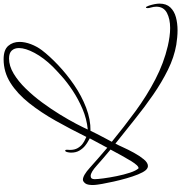

<svg xmlns="http://www.w3.org/2000/svg" viewBox="10 -755 1003 1063"><g transform="rotate(-90 511.5 -223.5)"><path d="M875 258Q855 258 835 256Q815 254 795 251Q726 239 657 205Q588 171 518.5 123Q449 75 381.5 20.5Q314 -34 248 -86Q241 -74 228 -45Q215 -16 197.5 16Q180 48 161 71Q142 94 124 94Q112 94 101 82Q89 68 77.5 39.5Q66 11 56 -24Q46 -59 38 -94.5Q30 -130 25 -158.5Q20 -187 19 -201Q17 -239 27.5 -252.5Q38 -266 48 -266Q72 -266 115 -227Q158 -188 225 -131L277 -228Q275 -230 263 -236Q251 -242 236 -254Q221 -266 209.5 -285Q198 -304 198 -331Q198 -335 198.5 -340Q199 -345 200 -349Q203 -364 209 -364Q214 -364 214 -355Q214 -350 213.5 -346Q213 -342 213 -338Q213 -312 223 -295Q233 -278 246.5 -268Q260 -258 271 -253.5Q282 -249 285 -247Q328 -334 374 -416Q420 -498 472 -563.5Q524 -629 584 -667Q644 -705 715 -705Q767 -705 789 -679.5Q811 -654 811 -617Q811 -587 798.5 -554Q786 -521 765 -493Q733 -451 683 -403.5Q633 -356 572.5 -314.5Q512 -273 446.5 -248Q381 -223 319 -224Q313 -211 301.5 -188.5Q290 -166 278 -143.5Q266 -121 258 -106Q341 -38 427 25Q513 88 603.5 135Q694 182 788 204Q814 210 839.5 213.5Q865 217 888 217Q938 217 972 199Q1006 181 1006 140Q1006 127 1001 109Q998 100 998 93Q998 83 1002 83Q1006 83 1012 100Q1023 135 1023 158Q1023 196 1002 218Q981 240 947.5 249Q914 258 875 258ZM326 -239Q386 -245 440.5 -268.5Q495 -292 541 -322.5Q587 -353 621 -383.5Q655 -414 674 -433Q723 -483 750 -533.5Q777 -584 777 -620Q777 -645 763 -660Q749 -675 719 -675Q678 -675 635.5 -649.5Q593 -624 552.5 -582.5Q512 -541 475.5 -491.5Q439 -442 409 -393Q379 -344 357.5 -303Q336 -262 326 -239ZM111 42Q125 44 151.5 0.5Q178 -43 215 -113Q161 -158 125.5 -190Q90 -222 70 -223H68Q51 -223 51 -201Q51 -186 55.5 -152Q60 -118 68 -78.5Q76 -39 87 -5.5Q98 28 111 42Z"/></g></svg>

Font: WindSong
Style: Regular
Weight: 400
Designer: Robert E. Leuschke
Foundry: Robert E. Leuschke
Version: Version 1.010; ttfautohint (v1.8.3)